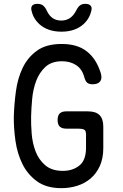

<svg xmlns="http://www.w3.org/2000/svg" viewBox="-20 -970 640 1000"><path d="M428 -270Q428 -290 418 -295Q408 -300 388 -300H325Q302 -300 291 -311Q280 -322 280 -345Q280 -368 291 -379Q302 -390 325 -390H438Q479 -390 498.5 -370.5Q518 -351 518 -310V-200Q518 -145 500 -105.5Q482 -66 452 -40.5Q422 -15 382.5 -2.5Q343 10 300 10Q222 10 173 -25.5Q124 -61 97 -115.5Q70 -170 60.5 -236.5Q51 -303 52 -365Q54 -429 63 -495.5Q72 -562 98 -616.5Q124 -671 172.5 -706Q221 -741 301 -741Q342 -741 374.5 -731.5Q407 -722 432 -702.5Q457 -683 475 -655Q493 -627 505 -589Q513 -561 501.5 -546Q490 -531 462 -531Q445 -531 435 -538.5Q425 -546 419 -568Q408 -610 377 -630.5Q346 -651 303 -651Q248 -651 216 -621Q184 -591 168 -547.5Q152 -504 147.5 -454.5Q143 -405 142 -365Q141 -324 145 -274Q149 -224 165.5 -181Q182 -138 216 -109Q250 -80 308 -80Q358 -80 393 -107.5Q428 -135 428 -200ZM144 -915Q140 -932 148 -941Q156 -950 175 -950Q186 -950 194 -947Q202 -944 207 -939Q217 -930 222 -918Q227 -906 235 -895Q258 -863 299 -863Q340 -863 364 -895Q372 -905 377.5 -916.5Q383 -928 391 -937Q397 -943 404.5 -946.5Q412 -950 424 -950Q443 -950 451.5 -941Q460 -932 456 -915Q447 -874 416 -845Q372 -805 300 -805Q228 -805 184 -845Q153 -874 144 -915Z"/></svg>

Font: Maple Mono
Style: Regular
Weight: 400
Monospace: yes
Designer: subframe7536
Version: Version 7.300